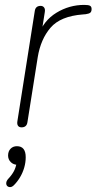

<svg xmlns="http://www.w3.org/2000/svg" viewBox="-20 -514 394 784"><path d="M68 6Q58 6 53.5 -0.5Q49 -7 51 -19L122 -469Q125 -490 146 -490Q155 -490 160 -483.5Q165 -477 163 -465L148 -370H137Q158 -430 210.5 -462Q263 -494 324 -494Q341 -494 347.5 -490.5Q354 -487 354 -477Q354 -467 349 -462.5Q344 -458 330 -456L318 -455Q227 -448 186.5 -401Q146 -354 134 -280L92 -15Q89 6 68 6ZM37 242Q29 250 21.5 250Q14 250 9.5 245.5Q5 241 5.5 233Q6 225 13 217Q29 200 37 184.5Q45 169 48 150L53 159Q35 159 24 148Q13 137 13 121Q13 104 23 93.5Q33 83 49 83Q85 83 85 128Q85 149 79 170Q73 191 62 209.5Q51 228 37 242Z"/></svg>

Font: Nunito Variable Extra Light
Style: Italic
Weight: 200
Italic angle: -9°
Designer: Vernon Adams
Foundry: Vernon Adams
Version: Version 3.602